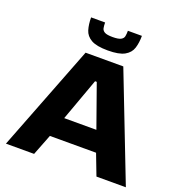

<svg xmlns="http://www.w3.org/2000/svg" viewBox="-156 -1037 1112 1172"><g transform="rotate(20 400.0 -451.0)"><path d="M11 0 278 -688H523L790 0H599L547 -136H247L194 0ZM292 -268H501L403 -544H392ZM400 -747Q327 -747 292 -767Q257 -787 246.5 -822Q236 -857 236 -902H327Q327 -881 330 -866Q333 -851 348 -842.5Q363 -834 400 -834Q437 -834 453 -842.5Q469 -851 472 -866Q475 -881 475 -902H566Q566 -857 555 -822Q544 -787 508.5 -767Q473 -747 400 -747Z"/></g></svg>

Font: Saira Expanded
Style: Bold
Weight: 700
Width: 7
Designer: Hector Gatti with collaboration of the Omnibus-Type team
Foundry: Omnibus-Type
Version: Version 1.100; ttfautohint (v1.8.3)